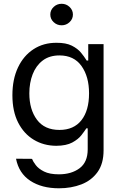

<svg xmlns="http://www.w3.org/2000/svg" viewBox="-20 -770 649 1014"><path d="M291.2 224.4Q200.3 224.4 139.9 184.7Q79.5 144.9 64.6 68.2L149.1 68.9Q154.1 82.4 168.7 101.7Q183.2 121.1 212.5 135.8Q241.8 150.6 291.2 150.6Q357.2 150.6 400.2 118.6Q443.2 86.6 443.2 18.5V-92.3H436.1Q426.8 -77.8 410 -56.1Q393.1 -34.4 361.7 -17.4Q330.3 -0.4 277 0Q210.9 -0.4 158.6 -31.8Q106.2 -63.2 75.8 -122.7Q45.5 -182.2 45.5 -267Q45.5 -351.2 74.9 -413.5Q104.4 -475.9 157 -510.1Q209.5 -544.4 278.4 -544Q328.5 -544.4 359.4 -528.8Q390.3 -513.1 407.5 -492.2Q424.7 -471.2 434.3 -455.6Q436.4 -452.1 437.5 -450.3H446V-536.9H527V24.1Q527 94.5 495.2 138.7Q463.4 182.9 410 203.7Q356.5 224.4 291.2 224.4ZM294 -83.8Q369.7 -83.8 410 -135.1Q450.3 -186.4 450.3 -277Q450.3 -365.4 410.5 -421.3Q370.7 -477.3 294 -477.3Q240.8 -477.3 205.4 -450.3Q170.1 -423.3 152.5 -377.8Q134.9 -332.4 134.9 -277Q134.9 -191.8 175.1 -137.8Q215.2 -83.8 294 -83.8ZM305.4 -636.4Q280.9 -636.4 263.3 -653.1Q245.7 -669.7 245.7 -693.2Q245.7 -716.6 263.3 -733.3Q280.9 -750 305.4 -750Q329.9 -750 347.5 -733.3Q365.1 -716.6 365.1 -693.2Q365.1 -669.7 347.5 -653.1Q329.9 -636.4 305.4 -636.4Z"/></svg>

Font: Inter Zeller
Style: Regular
Weight: 400
Designer: Rasmus Andersson; Joe Bland
Foundry: zeller
Version: Version 3.015;git-dec3a8cb1